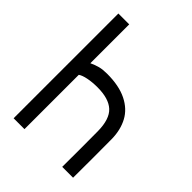

<svg xmlns="http://www.w3.org/2000/svg" viewBox="-210 -841 950 950"><g transform="rotate(45 265.0 -366.5)"><path d="M55 0V-733H131V-461Q154 -472 175.5 -477.5Q197 -483 227 -483Q310 -483 364.5 -456Q419 -429 444.5 -381.5Q470 -334 471 -271Q472 -136 471 0H395Q396 -125 395 -250Q394 -333 356.5 -367.5Q319 -402 240 -402Q204 -402 174.5 -396Q145 -390 131 -380V0Z"/></g></svg>

Font: Kreadon
Style: Regular
Weight: 400
Designer: kohakuno
Foundry: StudioGnu
Version: Version 1.000;Glyphs 3.1.2 (3151)